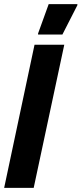

<svg xmlns="http://www.w3.org/2000/svg" viewBox="-36 -903 392 923"><path d="M-16 0 130 -688H273L126 0ZM147 -737V-742L198 -883H336V-878L264 -737Z"/></svg>

Font: Saira ExtraCondensed Black
Style: Italic
Weight: 900
Width: 2
Italic angle: -12°
Designer: Hector Gatti with collaboration of the Omnibus-Type team
Foundry: Omnibus-Type
Version: Version 1.101